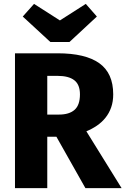

<svg xmlns="http://www.w3.org/2000/svg" viewBox="-20 -967 645 987"><path d="M562 -482Q562 -445 551.5 -415Q541 -385 522 -361.5Q503 -338 478 -321Q453 -304 424 -292L605 0H419L270 -264H223V0H57V-693H276Q419 -693 490.5 -642Q562 -591 562 -482ZM391 -482Q391 -532 362 -554.5Q333 -577 276 -577H223V-378H283Q336 -378 363.5 -402.5Q391 -427 391 -482ZM288 -862 421 -947 478 -882 337 -751H239L97 -882L155 -947Z"/></svg>

Font: Qzxlaeiskcpccdgjqmyffctclhy
Style: Regular
Weight: 700
Monospace: yes
Designer: Carrois Corporate & Edenspiekermann
Foundry: Carrois Corporate GbR & Edenspiekermann AG
Version: Version 2.001